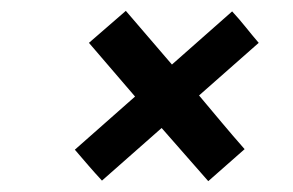

<svg xmlns="http://www.w3.org/2000/svg" viewBox="-20 -334 540 354"><path d="M364 0 431 -59Q409 -84 388.5 -108.5Q368 -133 347 -158Q374 -182 402 -206.5Q430 -231 457 -255Q445 -269 433 -284Q421 -299 408 -313Q380 -288 352.5 -264Q325 -240 297 -215L212 -314L144 -255L229 -156Q201 -131 173.5 -107Q146 -83 118 -58Q130 -44 142.5 -29.5Q155 -15 168 -1Q195 -25 223 -49.5Q251 -74 278 -98Q300 -73 321 -49Q342 -25 364 0Z"/></svg>

Font: Josefin Slab Thin
Style: Italic
Weight: 100
Italic angle: -12°
Designer: Santiago Orozco
Foundry: Typemade
Version: Version 2.000